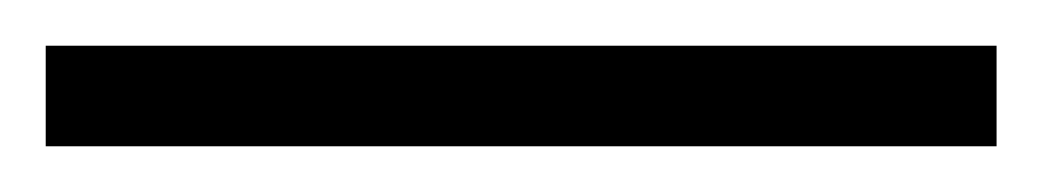

<svg xmlns="http://www.w3.org/2000/svg" viewBox="-22 -23 456 84"><path d="M-2 41V-3H414V41Z"/></svg>

Font: Noto Sans Telugu UI SemiCondensed Light
Style: Regular
Weight: 300
Width: 4
Designer: Jelle Bosma - Monotype Design Team
Foundry: Monotype Imaging Inc.
Version: Version 2.005; ttfautohint (v1.8.4.7-5d5b)